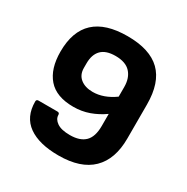

<svg xmlns="http://www.w3.org/2000/svg" viewBox="-157 -800 918 945"><g transform="rotate(30 302.5 -327.5)"><path d="M300 12Q189 12 128.5 -31Q68 -74 68 -161Q68 -173 80 -173H187Q200 -173 200 -161Q200 -137 224.5 -120Q249 -103 298 -103Q355 -103 383.5 -131Q412 -159 412 -220V-289Q374 -262 332 -247Q290 -232 243 -232Q146 -232 99.5 -285.5Q53 -339 53 -436Q53 -667 302 -667Q429 -667 490.5 -607Q552 -547 552 -423V-230Q552 -112 488.5 -50Q425 12 300 12ZM193 -424Q193 -385 219.5 -364Q246 -343 289 -343Q351 -343 412 -387V-442Q412 -493 384.5 -523Q357 -553 299 -553Q245 -553 219 -526.5Q193 -500 193 -450Z"/></g></svg>

Font: Sofia Sans ExtraBold
Style: Regular
Weight: 800
Designer: Botio Nikoltchev, Ani Petrova
Foundry: lettersoup
Version: Version 4.101; ttfautohint (v1.8.4.7-5d5b)